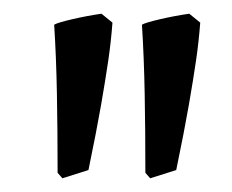

<svg xmlns="http://www.w3.org/2000/svg" viewBox="-20 -675 338 280"><path d="M71 -415 64 -423Q64 -484 63 -538Q62 -592 59 -639Q64 -642 85.5 -647Q107 -652 128 -655L144 -642Q142 -615 138 -587.5Q134 -560 127.5 -522.5Q121 -485 109 -427ZM199 -415 192 -423Q192 -484 191 -538Q190 -592 187 -639Q192 -642 213.5 -647Q235 -652 256 -655L272 -642Q270 -615 266 -587.5Q262 -560 255.5 -522.5Q249 -485 237 -427Z"/></svg>

Font: Labrada Medium
Style: Regular
Weight: 500
Designer: Mercedes Jáuregui
Foundry: Omnibus-Type Team
Version: Version 1.000; ttfautohint (v1.8.4.7-5d5b)